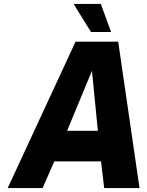

<svg xmlns="http://www.w3.org/2000/svg" viewBox="-20 -953 743 973"><path d="M363 -742H579L687 0H508L492 -135H255L196 0H19ZM476 -290 446 -594 320 -290ZM353 -933H491L543 -791H441Z"/></svg>

Font: Exo ExtraBold
Style: Italic
Weight: 800
Italic angle: -9°
Designer: Natanael Gama
Foundry: Natanael Gama
Version: Version 1.500; ttfautohint (v1.6)